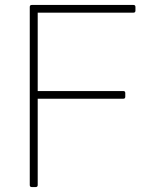

<svg xmlns="http://www.w3.org/2000/svg" viewBox="-20 -754 604 774"><path d="M108 0Q100 0 100 -8V-726Q100 -734 108 -734H518Q526 -734 526 -726V-711Q526 -703 518 -703H132V-387H477Q485 -387 485 -379V-364Q485 -356 477 -356H132V-8Q132 0 124 0Z"/></svg>

Font: LINE Seed Sans KR Thin
Style: Regular
Weight: 250
Designer: LINE BX Design & Sandoll Inc & Dalton Maag Ltd
Foundry: Sandoll Inc.
Version: Version 1.000